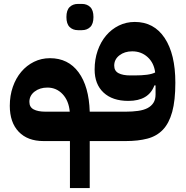

<svg xmlns="http://www.w3.org/2000/svg" viewBox="-20 -720 950 980"><path d="M337 0H202Q121 0 75.5 -47.5Q30 -95 30 -180Q30 -232 45.5 -276.5Q61 -321 88.5 -353.5Q116 -386 153.5 -404.5Q191 -423 235 -423Q328 -423 381 -351Q434 -279 438 -150H622Q656 -150 684.5 -154Q713 -158 732.5 -168Q752 -178 763 -195Q774 -212 774 -238V-284H768Q739 -205 635 -205Q554 -205 508.5 -247.5Q463 -290 463 -365Q463 -417 478.5 -461.5Q494 -506 521.5 -538.5Q549 -571 586.5 -589.5Q624 -608 668 -608Q766 -608 820.5 -526Q875 -444 875 -298Q875 -207 859 -149Q843 -91 811.5 -58Q780 -25 732.5 -12.5Q685 0 622 0H438V240H337ZM666 -335Q704 -335 730 -338.5Q756 -342 772 -350Q766 -399 733.5 -428.5Q701 -458 655 -458Q616 -458 589.5 -437.5Q563 -417 563 -385Q563 -358 585 -346.5Q607 -335 645 -335ZM130 -200Q130 -173 152 -161.5Q174 -150 212 -150H336Q331 -206 299.5 -239.5Q268 -273 222 -273Q183 -273 156.5 -252.5Q130 -232 130 -200ZM378 -566Q352 -566 335.5 -582Q319 -598 319 -633Q319 -668 335.5 -684Q352 -700 378 -700H398Q424 -700 440.5 -684Q457 -668 457 -633Q457 -598 440.5 -582Q424 -566 398 -566Z"/></svg>

Font: IBM Plex Sans Arabic
Style: Bold
Weight: 700
Designer: Mike Abbink, Paul van der Laan, Pieter van Rosmalen, Wael Morcos, Khajak Apelian
Foundry: Bold Monday
Version: Version 1.2